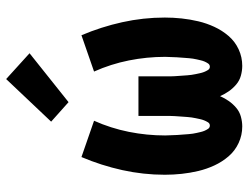

<svg xmlns="http://www.w3.org/2000/svg" viewBox="-114 -706 827 640"><g transform="rotate(-90 300.0 -385.5)"><path d="M199 8Q170 8 144 -4Q118 -16 99.5 -37.5Q81 -59 69 -85Q57 -111 50.5 -138.5Q44 -166 41 -194Q38 -222 38 -250Q38 -322 53.5 -392Q69 -462 97 -528L218 -486Q193 -430 181 -370Q169 -310 169 -249Q169 -242 169.5 -235.5Q170 -229 170 -222.5Q170 -216 170.5 -209.5Q171 -203 171.5 -196Q172 -189 172.5 -182.5Q173 -176 173.5 -169.5Q174 -163 175 -156.5Q176 -150 177.5 -143.5Q179 -137 180.5 -130.5Q182 -124 184.5 -118Q187 -112 191 -106Q195 -100 202 -100Q209 -100 213 -106.5Q217 -113 219.5 -119.5Q222 -126 223.5 -133Q225 -140 226.5 -147Q228 -154 229 -161Q230 -168 230.5 -175Q231 -182 231.5 -189Q232 -196 232.5 -203Q233 -210 233.5 -217.5Q234 -225 234 -232Q234 -239 234 -246Q234 -253 234 -260V-338H366V-260Q366 -253 366 -246Q366 -239 366 -232Q366 -225 366.5 -217.5Q367 -210 367.5 -203Q368 -196 368.5 -189Q369 -182 369.5 -175Q370 -168 371 -161Q372 -154 373.5 -147Q375 -140 376.5 -133Q378 -126 380.5 -119.5Q383 -113 387 -106.5Q391 -100 398 -100Q405 -100 409 -106Q413 -112 415.5 -118Q418 -124 419.5 -130.5Q421 -137 422.5 -143.5Q424 -150 425 -156.5Q426 -163 426.5 -169.5Q427 -176 427.5 -182.5Q428 -189 428.5 -196Q429 -203 429.5 -209.5Q430 -216 430 -222.5Q430 -229 430.5 -235.5Q431 -242 431 -249Q431 -310 419 -370Q407 -430 382 -486L503 -528Q531 -462 546.5 -392Q562 -322 562 -250Q562 -222 559 -194Q556 -166 549.5 -138.5Q543 -111 531 -85Q519 -59 500.5 -37.5Q482 -16 456 -4Q430 8 401 8Q385 8 368.5 3.5Q352 -1 339 -12Q326 -23 316.5 -36.5Q307 -50 300 -66Q293 -50 283.5 -36.5Q274 -23 261 -12Q248 -1 231.5 3.5Q215 8 199 8ZM280 -571 215 -629 357 -779 443 -701Z"/></g></svg>

Font: Iosevka Custom Heavy Extended
Style: Regular
Weight: 900
Width: 7
Monospace: yes
Designer: Belleve Invis
Foundry: Belleve Invis
Version: Version 11.2.4; ttfautohint (v1.8.4)